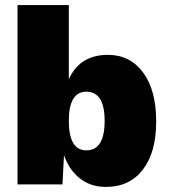

<svg xmlns="http://www.w3.org/2000/svg" viewBox="-20 -726 667 756"><path d="M405 -510Q492 -510 543.5 -440.5Q595 -371 595 -248Q595 -126 542.5 -58Q490 10 397 10Q337 10 294.5 -23.5Q252 -57 232 -115L226 0H49V-706H251V-414Q294 -510 405 -510ZM320 -134Q392 -134 392 -250Q392 -365 320 -365Q251 -365 251 -250Q251 -134 320 -134Z"/></svg>

Font: Elaine Sans ExtraBold
Style: Regular
Weight: 800
Designer: Wei Huang
Foundry: Wei Huang
Version: Version 2.001;December 24, 2019;FontCreator 12.0.0.2547 64-b